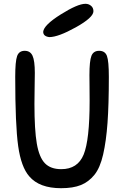

<svg xmlns="http://www.w3.org/2000/svg" viewBox="-20 -972 652 1009"><path d="M301 17Q187 17 134 -45Q91 -94 75.5 -204.5Q60 -315 60 -568Q60 -650 70 -677.5Q80 -705 110 -705Q139 -705 151 -679Q163 -653 163 -589Q163 -562 162 -515.5Q161 -469 161 -426Q161 -289 173.5 -217Q186 -145 216 -114Q246 -83 302 -83Q388 -83 419.5 -159.5Q451 -236 451 -442Q451 -475 450.5 -519Q450 -563 450 -577Q450 -652 460.5 -678.5Q471 -705 501 -705Q532 -705 542 -678Q552 -651 552 -568Q552 -422 545 -326Q538 -230 522 -160Q506 -90 476 -53Q446 -16 405 0.5Q364 17 301 17ZM239 -777Q207 -781 207 -805Q210 -840 299 -896Q388 -952 429 -952Q446 -952 458.5 -941.5Q471 -931 471 -913Q471 -880 378.5 -828.5Q286 -777 239 -777Z"/></svg>

Font: Sniglet
Style: Regular
Weight: 400
Designer: Haley Fiege
Foundry: Haley Fiege, Pablo Impallari, Brenda Gallo
Version: Version 2.000